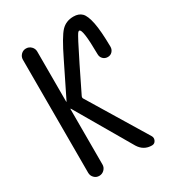

<svg xmlns="http://www.w3.org/2000/svg" viewBox="-181 -852 863 954"><g transform="rotate(-30 250.0 -375.0)"><path d="M65.4 -41V-689.5Q65.4 -706.1 77.1 -718.3Q88.9 -730.5 106 -730.5Q123 -730.5 135.3 -718.3Q147.5 -706.1 147.5 -689.5V-401.4Q147.5 -400.4 148.4 -400.4Q149.4 -400.4 149.4 -401.4L242.2 -589.8Q292 -692.4 319.3 -721.2Q346.7 -750 389.6 -750Q419.9 -750 437 -732.9Q454.1 -715.8 463.9 -667.5Q473.6 -619.1 474.6 -528.3Q474.6 -512.7 464.4 -501.5Q454.1 -490.2 438 -490.2Q421.9 -490.2 411.1 -501Q400.4 -511.7 400.4 -528.3Q399.4 -675.8 379.9 -674.8Q375 -674.8 370.1 -668Q365.2 -661.1 348.6 -629.9Q332 -598.6 297.9 -529.3L228.5 -387.7Q224.6 -378.9 228.5 -373L429.7 -41Q437.5 -28.3 430.7 -14.2Q423.8 0 408.2 0Q361.3 0 335.9 -41L150.4 -359.4Q150.4 -360.4 148.4 -360.4Q147.5 -360.4 147.5 -359.4V-41Q147.5 -24.4 135.3 -12.2Q123 0 106 0Q88.9 0 77.1 -12.2Q65.4 -24.4 65.4 -41Z"/></g></svg>

Font: Rounded Mgen+ 1mn regular
Style: Regular
Weight: 400
Designer: [Source Han Sans]
Ryoko NISHIZUKA  (kana & ideographs); Paul D. Hunt (Latin, Greek & Cyrillic); Wenlong ZHANG  (bopomofo
Version: Version 1.059.20150602